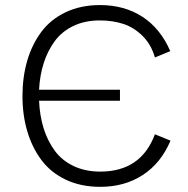

<svg xmlns="http://www.w3.org/2000/svg" viewBox="-20 -721 737 751"><path d="M372.1 9.8Q296.4 9.8 237.5 -18.1Q178.7 -45.9 142.1 -95Q105.5 -144 86.7 -207.5Q67.9 -271 67.9 -345.2Q67.9 -419.4 86.4 -483.2Q105 -546.9 141.4 -595.9Q177.7 -645 236.8 -673.1Q295.9 -701.2 371.1 -701.2Q466.3 -701.2 536.9 -655.5Q607.4 -609.9 646 -521L585.9 -496.1Q571.8 -546.4 538.3 -579.8Q504.9 -613.3 463.1 -627.2Q421.4 -641.1 370.1 -641.1Q312 -641.1 266.8 -619.4Q221.7 -597.7 193.8 -559.6Q166 -521.5 150.9 -473.9Q135.7 -426.3 132.8 -370.1H449.2V-327.1H132.8Q135.3 -268.6 150.6 -219.2Q166 -169.9 194.1 -131.6Q222.2 -93.3 267.8 -71.5Q313.5 -49.8 372.1 -49.8Q531.7 -49.8 585.9 -195.8L647 -170.9Q609.4 -82.5 538.3 -36.4Q467.3 9.8 372.1 9.8Z"/></svg>

Font: HK Grotesk Light
Style: Regular
Weight: 300
Designer: Alfredo Marco Pradil and Stefan Peev
Foundry: Hanken Design Co.
Version: Version 1.045;PS 001.045;hotconv 1.0.88;makeotf.lib2.5.64775